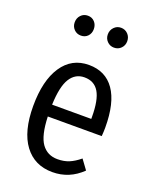

<svg xmlns="http://www.w3.org/2000/svg" viewBox="-144 -840 740 931"><g transform="rotate(20 226.0 -374.0)"><path d="M96.2 -708Q96.2 -730 110.4 -744.9Q124.5 -759.8 146 -759.8Q167.5 -759.8 181.2 -744.9Q194.8 -730 194.8 -708Q194.8 -686 181.2 -671.6Q167.5 -657.2 146 -657.2Q124.5 -657.2 110.4 -671.9Q96.2 -686.5 96.2 -708ZM316.9 -657.2Q295.9 -657.2 281.5 -671.9Q267.1 -686.5 267.1 -708Q267.1 -729.5 281.5 -744.6Q295.9 -759.8 316.9 -759.8Q338.4 -759.8 352.8 -744.9Q367.2 -730 367.2 -708Q367.2 -686.5 352.8 -671.9Q338.4 -657.2 316.9 -657.2ZM410.2 -278.8Q410.2 -258.3 408.2 -233.9H129.9Q133.3 -136.2 162.6 -95.7Q191.9 -55.2 244.1 -55.2Q277.3 -55.2 303.5 -65.9Q329.6 -76.7 357.9 -100.1L394 -50.8Q329.6 12.2 242.2 12.2Q149.9 12.2 97.9 -57.4Q45.9 -127 45.9 -257.8Q45.9 -389.2 95.2 -463.1Q144.5 -537.1 232.9 -537.1Q318.8 -537.1 364.5 -471.7Q410.2 -406.2 410.2 -278.8ZM332 -294.9V-304.2Q332 -392.1 307.9 -432.6Q283.7 -473.1 232.9 -473.1Q186 -473.1 159.7 -431.6Q133.3 -390.1 129.9 -294.9Z"/></g></svg>

Font: Fira Sans Compressed Book
Style: Regular
Weight: 350
Width: 1
Designer: Carrois Corporate & Edenspiekermann AG
Foundry: Carrois Corporate GbR & Edenspiekermann AG
Version: Version 4.203;PS 004.203;hotconv 1.0.88;makeotf.lib2.5.64775